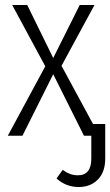

<svg xmlns="http://www.w3.org/2000/svg" viewBox="-20 -543 441 768"><path d="M352.1 -46.9H400.9V90.8Q400.9 145.5 371.3 175.3Q341.8 205.1 294.9 205.1Q244.1 205.1 206.1 170.9L231 136.2Q259.3 158.2 291 158.2Q345.2 158.2 345.2 91.8V0H315.9L192.9 -246.1L69.8 0H11.2L161.1 -277.8L28.8 -522.9H88.9L192.9 -311L298.8 -522.9H357.9L226.1 -279.8Z"/></svg>

Font: Fira Sans Compressed Light
Style: Regular
Weight: 300
Width: 1
Designer: Carrois Corporate & Edenspiekermann AG
Foundry: Carrois Corporate GbR & Edenspiekermann AG
Version: Version 4.203;PS 004.203;hotconv 1.0.88;makeotf.lib2.5.64775